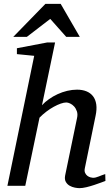

<svg xmlns="http://www.w3.org/2000/svg" viewBox="-20 -955 564 987"><path d="M320.3 -765.6 238.3 -857.9 118.2 -765.6H48.3L213.4 -935.1H292L390.1 -765.6ZM522 -24.9Q515.6 -22.5 499.8 -16.6Q483.9 -10.7 464.4 -4.2Q444.8 2.4 424.3 7.3Q403.8 12.2 388.2 12.2Q378.9 12.2 364.7 9.5Q350.6 6.8 338.1 -0.2Q325.7 -7.3 318.4 -20Q311 -32.7 314.9 -53.2L376 -348.1Q380.4 -367.7 375.2 -382.8Q370.1 -397.9 360.8 -408Q351.6 -418 340.3 -423.1Q329.1 -428.2 320.8 -428.2Q309.1 -428.2 292.2 -422.4Q275.4 -416.5 256.6 -406.2Q237.8 -396 218.8 -381.6Q199.7 -367.2 183.1 -350.1L109.9 0H18.1L155.8 -668L66.9 -676.8V-707L223.1 -736.8H263.2L195.8 -414.1Q210.9 -430.7 231.7 -445.3Q252.4 -460 276.1 -470.9Q299.8 -481.9 325.4 -488Q351.1 -494.1 376 -494.1Q403.3 -494.1 424.3 -485.6Q445.3 -477.1 458.3 -460.2Q471.2 -443.4 474.9 -418Q478.5 -392.6 471.2 -358.9L416 -89.8Q413.1 -75.7 417.5 -66.2Q421.9 -56.6 429.4 -51Q437 -45.4 445.3 -43.2Q453.6 -41 458 -41Q471.7 -41 487.8 -47.9Q503.9 -54.7 521 -60.1Z"/></svg>

Font: Charis SIL Eur
Style: Italic
Weight: 400
Italic angle: -11°
Foundry: SIL International
Version: Version 5.000